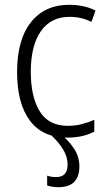

<svg xmlns="http://www.w3.org/2000/svg" viewBox="-20 -562 443 798"><path d="M259 10Q325 10 372 -15V-64Q347 -53 319.5 -46Q292 -39 262 -39Q182 -39 145 -99.5Q108 -160 108 -263Q108 -373 150 -432.5Q192 -492 269 -492Q318 -492 360 -471L377 -518Q331 -542 267 -542Q166 -542 108.5 -469.5Q51 -397 51 -262Q51 -132 104 -61Q157 10 259 10ZM261 122Q261 174 213 174Q192 174 176 168V209Q197 216 223 216Q310 216 310 129Q310 90 287.5 55.5Q265 21 230 -6L190 -3Q224 29 242.5 59.5Q261 90 261 122Z"/></svg>

Font: Noto Sans UI SemiCondensed Light
Style: Regular
Weight: 300
Width: 4
Designer: Monotype Design Team
Foundry: Monotype Imaging Inc.
Version: Version 1.901